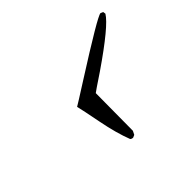

<svg xmlns="http://www.w3.org/2000/svg" viewBox="-81 -411 494 494"><g transform="rotate(-45 166.5 -164.0)"><path d="M333 -297Q317 -270 218 -202Q173 -172 171 -170L170 -34L165 -24L158 -21Q153 -21 150 -24Q136 -60 126 -111.5Q116 -163 112 -179Q116 -181 171 -216Q314 -307 325 -307L332 -304Z"/></g></svg>

Font: Great Vibes
Style: Regular
Weight: 400
Designer: Robert E. Leuschke
Foundry: Robert E. Leuschke
Version: Version 1.001